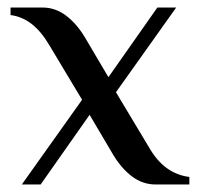

<svg xmlns="http://www.w3.org/2000/svg" viewBox="-20 -490 528 510"><path d="M38 0 198 -225 111 -370Q90 -406 64.5 -426Q39 -446 8 -450V-470H93Q127 -470 155.5 -448.5Q184 -427 206 -390L268 -285L398 -470H448L288 -245L375 -100Q396 -63 423 -43.5Q450 -24 483 -20V0H393Q359 0 330.5 -21.5Q302 -43 280 -80L218 -185L88 0Z"/></svg>

Font: El Messiri
Style: Regular
Weight: 400
Designer: Mohamed Gaber
Foundry: Kief Type Foundry
Version: Version 2.020